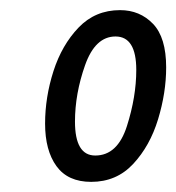

<svg xmlns="http://www.w3.org/2000/svg" viewBox="-20 -742 348 379"><path d="M308 -609Q308 -668 282 -695Q256 -722 217 -722Q168 -722 135 -687.5Q102 -653 85.5 -601.5Q69 -550 69 -498Q69 -445 91.5 -414Q114 -383 160 -383Q210 -383 243 -418.5Q276 -454 292 -506.5Q308 -559 308 -609ZM128 -502Q128 -557 148 -613.5Q168 -670 208 -670Q249 -670 249 -604Q249 -551 230.5 -493Q212 -435 168 -435Q128 -435 128 -502Z"/></svg>

Font: Noto Sans Display Condensed
Style: Italic
Weight: 400
Width: 3
Designer: Monotype Design team
Foundry: Monotype Imaging Inc.
Version: 1.000